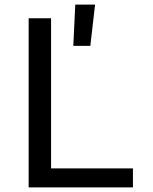

<svg xmlns="http://www.w3.org/2000/svg" viewBox="-20 -809 660 829"><path d="M103.7 0V-730H200.5V0ZM554 0H154.5V-81.8H554ZM305 -789H390.5L370 -611H296.5Z"/></svg>

Font: Monaspace Neon Var ExtraLight
Style: Regular
Weight: 200
Designer: Riley Cran and the Lettermatic Team
Version: Version 1.200 (Monaspace Neon Var)